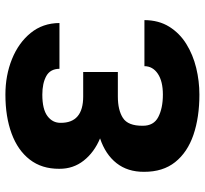

<svg xmlns="http://www.w3.org/2000/svg" viewBox="-44 -718 772 724"><g transform="rotate(-90 342.0 -356.0)"><path d="M432.5 -383.5V-297.6H340.2Q288.7 -297.6 259.1 -278.4Q229.4 -259.2 229.8 -204.2Q229.4 -162.3 262.8 -145.1Q296.2 -127.8 347.3 -127.8Q397.4 -127.8 425.8 -146.8Q454.2 -165.8 454.5 -197.4H628.2Q627.8 -143.1 603.3 -103.9Q578.8 -64.6 538.2 -39.4Q497.5 -14.2 447.8 -2.1Q398.1 9.9 347.3 9.9Q261.4 9.9 195.5 -12.6Q129.6 -35.2 92.7 -81.5Q55.8 -127.8 56.1 -198.9Q55.8 -260.7 88.8 -302.6Q121.8 -344.5 182.2 -364.7Q129.6 -386.7 98.4 -426.3Q67.1 -465.9 67.5 -518.5Q67.1 -584.5 102.3 -629.8Q137.4 -675.1 200.6 -698.3Q263.8 -721.6 347.3 -721.6Q419.7 -721.6 481 -696.9Q542.3 -672.2 579.5 -626.6Q616.8 -581 617.2 -517.8H444.6Q444.2 -552.6 417.1 -567.5Q389.9 -582.4 347.3 -582.4Q291.9 -582.4 266.2 -563Q240.4 -543.7 240.8 -513.1Q240.4 -428.3 340.2 -428.3H432.5Z"/></g></svg>

Font: Inter UI Extra Bold
Style: Regular
Weight: 800
Designer: Rasmus Andersson
Foundry: rsms
Version: 3.2;8d6f07862